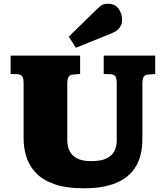

<svg xmlns="http://www.w3.org/2000/svg" viewBox="-20 -999 892 1033"><path d="M433 14Q334 14 270.5 -9Q207 -32 171.5 -70.5Q136 -109 121.5 -156.5Q107 -204 107 -252V-550Q107 -576 100.5 -587.5Q94 -599 71 -600L37 -601V-700H411V-601L375 -598Q355 -597 348.5 -585Q342 -573 342 -547V-246Q342 -212 354.5 -186.5Q367 -161 395 -146.5Q423 -132 471 -132Q525 -132 555 -147.5Q585 -163 596.5 -188.5Q608 -214 608 -243V-550Q608 -576 601.5 -587.5Q595 -599 572 -600L538 -601V-700H815V-601L779 -598Q759 -597 752.5 -585Q746 -573 746 -547V-252Q746 -162 710.5 -103Q675 -44 605.5 -15Q536 14 433 14ZM388 -742 350 -802 505 -953Q522 -970 534.5 -974.5Q547 -979 560 -979Q598 -979 617.5 -952.5Q637 -926 637 -892Q637 -869 623.5 -850Q610 -831 574 -817Z"/></svg>

Font: Literata Variable Black
Style: Regular
Weight: 900
Designer: Latin by Veronika Burian and Jose Scaglione. Greek by Irene Vlachou. Cyrillic by Vera Evstafieva.
Foundry: TypeTogether
Version: Version 3.021